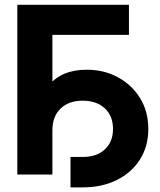

<svg xmlns="http://www.w3.org/2000/svg" viewBox="-20 -748 684 823"><path d="M532.7 -727.5V-598.6H204.6V0H54.2V-727.5ZM282.2 55.2V-75.2H334.5Q394.5 -75.2 429.4 -107.7Q464.4 -140.1 464.4 -195.3Q464.4 -251 429.2 -283.7Q394 -316.4 334.5 -316.4Q274.4 -316.4 239.5 -282.5Q204.6 -248.5 204.6 -189.9H131.8Q131.8 -310.5 187.5 -379.9Q243.2 -449.2 351.6 -449.2Q425.8 -449.2 485.6 -416.7Q545.4 -384.3 580.6 -327.1Q615.7 -270 615.7 -195.3Q615.7 -120.6 579.8 -64.2Q543.9 -7.8 480.5 23.7Q417 55.2 334.5 55.2Z"/></svg>

Font: Inter Display
Style: Bold
Weight: 700
Designer: Rasmus Andersson
Foundry: rsms
Version: Version 4.001;git-9221beed3